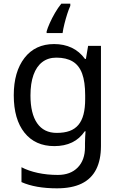

<svg xmlns="http://www.w3.org/2000/svg" viewBox="-20 -786 655 1046"><path d="M275 -546Q328 -546 370.5 -526Q413 -506 443 -465H448L460 -536H530V9Q530 85 504 136.5Q478 188 425 214Q372 240 290 240Q232 240 183.5 231.5Q135 223 97 206V125Q135 145 186 156Q237 167 295 167Q364 167 403.5 126.5Q443 86 443 16V-5Q443 -17 444 -39.5Q445 -62 446 -71H442Q414 -30 372.5 -10Q331 10 276 10Q172 10 113.5 -63Q55 -136 55 -267Q55 -395 113.5 -470.5Q172 -546 275 -546ZM287 -472Q242 -472 210.5 -448Q179 -424 162.5 -378Q146 -332 146 -266Q146 -167 182.5 -114.5Q219 -62 289 -62Q330 -62 359 -72.5Q388 -83 407 -105.5Q426 -128 435 -163Q444 -198 444 -246V-267Q444 -340 427.5 -385Q411 -430 376 -451Q341 -472 287 -472ZM363 -754Q355 -737 346.5 -710.5Q338 -684 331 -656Q324 -628 321 -606H234V-615Q239 -633 251 -660Q263 -687 279.5 -715.5Q296 -744 314 -766H363Z"/></svg>

Font: Noto Sans Gujarati
Style: Regular
Weight: 400
Designer: Jelle Bosma - Monotype Design Team, Universal Thirst
Foundry: Monotype Imaging Inc.
Version: Version 2.102